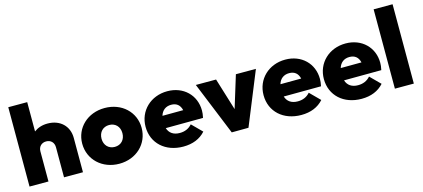

<svg xmlns="http://www.w3.org/2000/svg" viewBox="-58 -1211 3750 1704"><g transform="rotate(-15 1816.5 -359.0)"><path d="M368 -276V0H542V-316C542 -423 466 -499 349 -499C300 -499 258 -485 225 -460V-729H51V0H225V-276C225 -321 255 -349 297 -349C338 -349 368 -321 368 -276Z M875 11C1031 11 1147 -99 1147 -246C1147 -392 1031 -501 874 -501C717 -501 601 -391 601 -246C601 -99 718 11 875 11ZM778 -244C778 -304 817 -345 874 -345C931 -345 970 -305 970 -245C970 -185 932 -144 874 -144C817 -144 778 -185 778 -244Z M1463 11C1549 11 1618 -17 1667 -72L1576 -163C1547 -130 1510 -114 1463 -114C1406 -114 1368 -140 1353 -188L1696 -190C1702 -217 1704 -237 1704 -256C1704 -398 1598 -501 1450 -501C1297 -501 1183 -392 1183 -245C1183 -94 1298 11 1463 11ZM1353 -301C1367 -349 1403 -376 1452 -376C1502 -376 1532 -351 1544 -302Z M1909 0 2063 -1 2262 -489H2078L1987 -193L1896 -489H1710Z M2547 11C2633 11 2702 -17 2751 -72L2660 -163C2631 -130 2594 -114 2547 -114C2490 -114 2452 -140 2437 -188L2780 -190C2786 -217 2788 -237 2788 -256C2788 -398 2682 -501 2534 -501C2381 -501 2267 -392 2267 -245C2267 -94 2382 11 2547 11ZM2437 -301C2451 -349 2487 -376 2536 -376C2586 -376 2616 -351 2628 -302Z M3101 11C3187 11 3256 -17 3305 -72L3214 -163C3185 -130 3148 -114 3101 -114C3044 -114 3006 -140 2991 -188L3334 -190C3340 -217 3342 -237 3342 -256C3342 -398 3236 -501 3088 -501C2935 -501 2821 -392 2821 -245C2821 -94 2936 11 3101 11ZM2991 -301C3005 -349 3041 -376 3090 -376C3140 -376 3170 -351 3182 -302Z M3408 0H3582V-729H3408Z"/></g></svg>

Font: MV Cash ExtraBold
Style: Regular
Weight: 800
Designer: Rodrigo Fuenzalida
Foundry: fragTYPE
Version: Version 1.100;Glyphs 3.1.2 (3151)